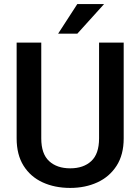

<svg xmlns="http://www.w3.org/2000/svg" viewBox="-20 -922 694 952"><path d="M471.2 -710.9H593.3V-235.8Q593.3 -154.8 558.1 -100.1Q522.9 -45.4 462.9 -17.8Q402.8 9.8 328.1 9.8Q251.5 9.8 191.4 -17.8Q131.3 -45.4 96.9 -100.1Q62.5 -154.8 62.5 -235.8V-710.9H184.6V-235.8Q184.6 -159.2 223.4 -123.3Q262.2 -87.4 328.1 -87.4Q394 -87.4 432.6 -123.3Q471.2 -159.2 471.2 -235.8ZM268.1 -754.9 363.3 -901.9H496.1L363.3 -754.9Z"/></svg>

Font: Vazirmatn RD UI Medium
Style: Regular
Weight: 500
Designer: Saber Rastikerdar
Foundry: Saber Rastikerdar
Version: Version 33.003